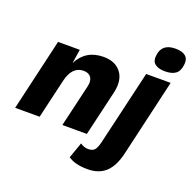

<svg xmlns="http://www.w3.org/2000/svg" viewBox="-157 -880 1257 1253"><g transform="rotate(20 471.0 -253.0)"><path d="M836 -558Q790 -558 766.5 -577Q743 -596 748 -634Q756 -721 852 -721Q899 -721 922 -702Q945 -683 941 -646Q937 -598 911 -578Q885 -558 836 -558ZM430 -510Q512 -510 552 -457.5Q592 -405 572 -316L498 0H328L397 -295Q406 -335 390 -357.5Q374 -380 338 -380Q258 -380 233 -270L170 0H0L116 -500H267L252 -403Q307 -510 430 -510ZM580 215Q492 215 445 181L484 71Q510 90 539 90Q569 90 583 74.5Q597 59 607 17L728 -500H898L773 39Q751 130 704 172.5Q657 215 580 215Z"/></g></svg>

Font: Elaine Sans
Style: Bold Italic
Weight: 700
Italic angle: -13°
Designer: Wei Huang
Foundry: Wei Huang
Version: Version 2.001;December 24, 2019;FontCreator 12.0.0.2547 64-b